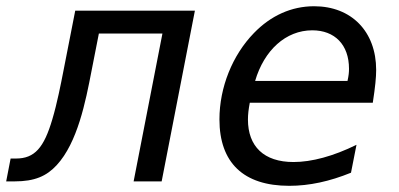

<svg xmlns="http://www.w3.org/2000/svg" viewBox="-53 -581 1277 615"><path d="M-33.2 0H-6.3C58.6 0 96.2 -17.1 128.4 -51.8C195.3 -124 221.2 -255.4 240.2 -354L263.7 -473.6H467.3L375 0H464.8L571.3 -546.9H188L149.9 -352.5C142.1 -312.5 129.9 -250 114.7 -199.2C87.9 -107.9 58.1 -73.2 -2 -73.2H-19Z M873.5 14.2C938 14.2 1002.9 0 1071.3 -27.8L1088.9 -117.2C1014.6 -80.6 945.3 -62 887.2 -62C792 -62 741.2 -112.3 741.2 -198.2C741.2 -215.3 743.2 -231 747.1 -252H1141.1C1148.9 -302.7 1151.9 -333.5 1151.9 -356.9C1151.9 -480 1072.8 -561 953.1 -561C880.9 -561 814.5 -531.2 760.3 -475.1C691.4 -404.3 649.9 -300.8 649.9 -198.7C649.9 -60.1 726.6 14.2 873.5 14.2ZM764.2 -321.8C793 -419.9 862.3 -483.9 947.3 -483.9C1019 -483.9 1064.9 -438 1064.9 -360.8C1064.9 -349.6 1064 -339.4 1060.1 -321.8Z"/></svg>

Font: Hack
Style: Oblique
Weight: 400
Italic angle: -12°
Monospace: yes
Designer: Christopher Simpkins
Foundry: Christopher Simpkins
Version: Version 2.010